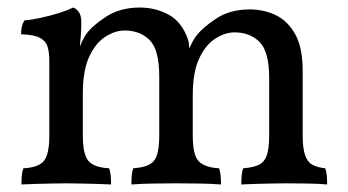

<svg xmlns="http://www.w3.org/2000/svg" viewBox="-20 -487 925 510"><path d="M37 3Q37 -11 38 -21.5Q39 -32 42 -40Q82 -42 96.5 -59.5Q111 -77 111 -127V-325Q111 -349 106 -364Q101 -379 85 -387Q69 -395 36 -396Q36 -407 38 -416Q40 -425 45 -433Q62 -434 87.5 -439.5Q113 -445 137 -452.5Q161 -460 174 -467Q183 -464 189.5 -455Q196 -446 196 -427Q196 -411 194.5 -390Q193 -369 188 -328L178 -327Q192 -365 198.5 -378Q205 -391 208 -395Q224 -418 261.5 -442.5Q299 -467 351 -467Q393 -467 428 -448Q463 -429 479 -383Q483 -371 483 -350H480Q489 -375 500 -390Q517 -413 554 -437.5Q591 -462 643 -462Q681 -462 713 -446.5Q745 -431 764.5 -395.5Q784 -360 784 -299V-127Q784 -93 790.5 -74.5Q797 -56 810.5 -49Q824 -42 844 -40Q847 -31 848 -21Q849 -11 849 3Q827 1 798.5 0.5Q770 0 740 0Q720 0 699 0.5Q678 1 658 1.5Q638 2 621 3Q621 -11 622 -21.5Q623 -32 626 -40Q653 -42 668 -49.5Q683 -57 689 -75.5Q695 -94 695 -127V-279Q695 -350 669.5 -375.5Q644 -401 603 -401Q578 -401 552 -384.5Q526 -368 509 -331.5Q492 -295 492 -234V-127Q492 -75 508 -58.5Q524 -42 562 -40Q565 -31 566 -21Q567 -11 567 3Q542 1 509.5 0.5Q477 0 448 0Q419 0 387.5 0.5Q356 1 329 3Q329 -11 330 -21.5Q331 -32 334 -40Q361 -42 376 -49.5Q391 -57 397 -75.5Q403 -94 403 -127V-284Q403 -355 377.5 -380.5Q352 -406 311 -406Q286 -406 260 -389.5Q234 -373 217 -336.5Q200 -300 200 -239V-127Q200 -77 215 -59.5Q230 -42 270 -40Q273 -31 274 -21Q275 -11 275 3Q258 2 237 1.5Q216 1 195 0.5Q174 0 156 0Q139 0 117 0.5Q95 1 74 1.5Q53 2 37 3Z"/></svg>

Font: Vollkorn
Style: Regular
Weight: 400
Designer: Friedrich Althausen
Foundry: Friedrich Althausen
Version: Version 5.001